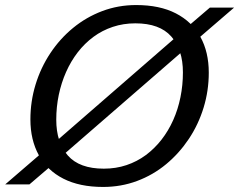

<svg xmlns="http://www.w3.org/2000/svg" viewBox="-34 -731 948 761"><path d="M894 -701 742.5 -570.5 709.5 -545 205 -107 179.5 -83 82.5 0H-13.5L138.5 -131L170 -155L674.5 -593.5L701 -618L798 -701ZM189 -256.5Q189 -166.5 235 -114.5Q281 -62.5 377.5 -62.5Q425.5 -62.5 467.2 -76.5Q509 -90.5 543.8 -116.2Q578.5 -142 606 -177.2Q633.5 -212.5 652.5 -255Q671.5 -297.5 681.2 -345.5Q691 -393.5 691 -444Q691 -534 645 -586.2Q599 -638.5 502.5 -638.5Q455 -638.5 413 -624.5Q371 -610.5 336.2 -584.8Q301.5 -559 274.2 -523.8Q247 -488.5 228 -445.8Q209 -403 199 -355.2Q189 -307.5 189 -256.5ZM793.5 -443Q793.5 -371.5 773 -304.5Q752.5 -237.5 714.5 -180.5Q676.5 -123.5 624.8 -80.5Q573 -37.5 509.5 -13.8Q446 10 374.5 10Q281.5 10 217.2 -22.8Q153 -55.5 119.8 -116Q86.5 -176.5 86.5 -257.5Q86.5 -329 107 -396Q127.5 -463 165.5 -520.2Q203.5 -577.5 255.5 -620.2Q307.5 -663 371 -687Q434.5 -711 505.5 -711Q599 -711 663 -678Q727 -645 760.2 -585Q793.5 -525 793.5 -443Z"/></svg>

Font: Newsreader 8pt
Style: Italic
Weight: 400
Italic angle: -17°
Version: Version 1.003